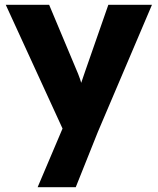

<svg xmlns="http://www.w3.org/2000/svg" viewBox="-20 -551 658 801"><path d="M137 230 258 -55 260 27 4 -531H185L297 -264Q306 -244 314 -221Q322 -198 326 -177L304 -164Q310 -179 317.5 -201.5Q325 -224 334 -250L432 -531H614L388 0L296 230Z"/></svg>

Font: Our Lexend
Style: Bold
Weight: 700
Designer: Bonnie Shaver-Troup, Thomas Jockin
Foundry: Lexend
Version: Version 1.007